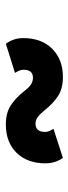

<svg xmlns="http://www.w3.org/2000/svg" viewBox="196 -696 240 673"><g transform="rotate(-90 316.5 -359.0)"><path d="M268 -322Q255 -338 244 -346.5Q233 -355 220 -355Q191 -355 191 -321Q191 -314 194 -307Q197 -300 202 -292L100 -259Q81 -286 81 -320Q81 -384 118 -421.5Q155 -459 217 -459Q257 -459 283 -442.5Q309 -426 333 -396Q345 -380 356 -372Q367 -364 381 -364Q409 -364 409 -397Q409 -405 406 -412Q403 -419 398 -427L500 -459Q520 -432 520 -398Q520 -334 482.5 -296.5Q445 -259 384 -259Q343 -259 317 -276Q291 -293 268 -322Z"/></g></svg>

Font: Lil Grotesk Bold
Style: Regular
Weight: 700
Designer: Bastien Sozeau
Foundry: NBR — Bastien Sozeau
Version: Version 4.002; ttfautohint (v1.8.4.7-5d5b)